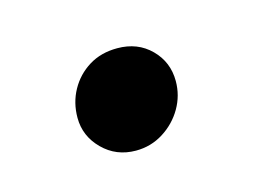

<svg xmlns="http://www.w3.org/2000/svg" viewBox="-39 -438 410 283"><g transform="rotate(-15 166.5 -296.5)"><path d="M141 -220Q111 -220 90.5 -240.5Q70 -261 70 -289Q70 -312 80.5 -331Q91 -350 109.5 -361.5Q128 -373 153 -373Q184 -373 204 -353Q224 -333 224 -304Q224 -282 213 -263Q202 -244 183 -232Q164 -220 141 -220Z"/></g></svg>

Font: Lemonada
Style: Regular
Weight: 400
Designer: Mohamed Gaber (Arabic), Eduardo Tunni (Latin)
Foundry: Kief Type Foundry
Version: Version 4.005